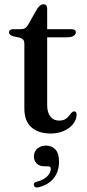

<svg xmlns="http://www.w3.org/2000/svg" viewBox="-20 -600 397 875"><path d="M70 -428 41.5 -434.5Q30 -438 25.5 -442.2Q21 -446.5 21 -452Q21 -459.5 26.2 -463.2Q31.5 -467 40 -467H73Q85.5 -467 93.2 -471Q101 -475 107 -485.5L149.5 -560Q156.5 -570.5 163.5 -575.5Q170.5 -580.5 178 -580.5Q186 -580.5 190.5 -575.5Q195 -570.5 195 -561V-122Q195 -87 209.5 -68.8Q224 -50.5 249 -50.5Q266.5 -50.5 276.8 -56.5Q287 -62.5 293 -70.2Q299 -78 304.2 -84.5Q309.5 -91 317 -92.5Q322.5 -93 326 -89Q329.5 -85 329 -76.5Q328.5 -54.5 313.2 -35Q298 -15.5 271.5 -3.5Q245 8.5 210.5 8.5Q155.5 8.5 123.2 -19.8Q91 -48 91 -105.5V-400.5Q91 -412 86.5 -418.2Q82 -424.5 70 -428ZM149.5 -430V-467H305.5Q315 -467 320.2 -463.5Q325.5 -460 325.5 -452.5Q325.5 -443 315.5 -436.5Q305.5 -430 284.5 -430ZM184 158Q159.5 158 147 145Q134.5 132 134.5 113.5Q134.5 91 150.2 77.2Q166 63.5 189.5 63.5Q216 63.5 232.5 81.2Q249 99 249 136Q249 181.5 225.2 211.8Q201.5 242 155 253.5Q146.5 255.5 141.2 253.2Q136 251 134.5 245Q132.5 240 135.5 235.2Q138.5 230.5 146.5 228.5Q169 223 183.2 213.2Q197.5 203.5 204.5 192Q211.5 180.5 211.5 169.5Q211.5 158 199 158Z"/></svg>

Font: Fraunces 28pt
Style: Regular
Weight: 400
Version: Version 1.000;[b76b70a41]